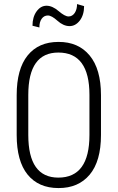

<svg xmlns="http://www.w3.org/2000/svg" viewBox="-20 -931 589 961"><path d="M272 -42Q427.7 -42 427.7 -255.4V-456.1Q427.7 -668 272 -668Q121.6 -668 121.6 -456.1V-255.4Q121.6 -42 272 -42ZM485.4 -255.4Q485.4 -124 428.7 -56.6Q372.1 10.7 272.9 10.3Q172.9 10.3 118.2 -57.1Q63.5 -124.5 63.5 -255.4V-454.6Q63.5 -585.4 118.2 -653.3Q172.9 -721.2 272.5 -721.2Q372.1 -721.7 428.7 -653.3Q485.4 -585 485.4 -454.6ZM219.7 -853.5Q200.2 -853.5 188.5 -836.9Q176.8 -820.3 177.2 -793.5L142.6 -802.2Q142.6 -845.7 163.1 -874Q183.6 -902.3 212.9 -902.3Q242.2 -902.3 273.4 -875.5Q304.7 -848.6 323.2 -848.6Q341.8 -848.6 354 -866.2Q365.7 -883.8 365.7 -910.6L400.9 -900.4Q400.9 -856.4 379.4 -828.1Q357.4 -799.8 327.1 -800.3Q296.9 -800.8 267.6 -827.1Q238.3 -853.5 219.7 -853.5Z"/></svg>

Font: RobotoCondensed-Light
Style: Light
Weight: 300
Designer: Google
Version: Version 1.200311; 2013